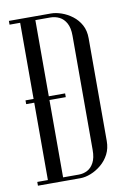

<svg xmlns="http://www.w3.org/2000/svg" viewBox="-81 -750 547 802"><g transform="rotate(-10 192.5 -349.5)"><path d="M59.1 0H194.6Q215.2 0 238.8 -9.3Q262.4 -18.6 283.2 -36Q304.1 -53.4 316.9 -78.1Q329.6 -102.8 329.6 -133.9V-570Q329.6 -602.4 316.5 -626.3Q303.4 -650.2 282.1 -666.4Q260.9 -682.5 236.9 -690.8Q213 -699 192.4 -699H59.1ZM123.6 -683H186.8Q207.6 -683 225.4 -674.1Q243.1 -665.2 254.1 -645.2Q265.1 -625.1 265.1 -592.5V-107.2Q265.1 -74 254.3 -53.8Q243.5 -33.5 226.7 -24.8Q209.9 -16 190.5 -16H123.6ZM14.1 -699V-683H59.1V-699ZM14.1 -16V0H59.1V-16ZM24.8 -360V-344.1H192.8V-360Z"/></g></svg>

Font: Emberly Black
Style: Regular
Weight: 900
Designer: Rajesh Rajput
Foundry: Rajesh Rajput
Version: Version 1.000